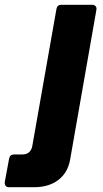

<svg xmlns="http://www.w3.org/2000/svg" viewBox="-134 -587 432 803"><path d="M-96 196Q-106 196 -110.5 190Q-115 184 -114 174L-96 77Q-93 59 -75 59H-41Q-6 59 1 24L102 -549Q105 -567 123 -567H251Q261 -567 266 -561Q271 -555 269 -545L159 82Q149 136 109.5 166Q70 196 8 196Z"/></svg>

Font: Open Sauce Two Black Italic
Style: Regular
Weight: 900
Italic angle: -10°
Designer: Alfredo Marco Pradil
Foundry: Creative Sauce Fz LLC
Version: Version 1.477